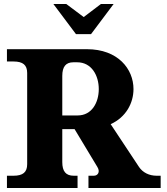

<svg xmlns="http://www.w3.org/2000/svg" viewBox="-20 -948 842 968"><path d="M372 -366H294V-565C294 -612 312 -634 350 -634H369C442 -634 478 -567 478 -499C478 -431 443 -366 372 -366ZM15 0H371V-62H352C312 -62 294 -84 294 -131V-297H356L471 -106C486 -82 474 -62 453 -62H426V0H790V-62H770C732 -62 700 -78 681 -106L538 -322C615 -357 653 -428 653 -499C653 -600 575 -700 418 -700H15V-638H48C96 -638 117 -620 117 -580V-120C117 -80 96 -62 48 -62H15ZM249 -928 363 -776H439L553 -928H489L402 -862L314 -928Z"/></svg>

Font: LT Superior Serif ExtraBold
Style: Regular
Weight: 800
Designer: Daniel Lyons
Foundry: LyonsType
Version: Version 2.120;FEAKit 1.0